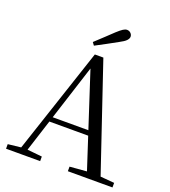

<svg xmlns="http://www.w3.org/2000/svg" viewBox="-166 -1065 1049 1185"><g transform="rotate(20 359.0 -472.5)"><path d="M290 -802Q320 -829 347.5 -855.5Q375 -882 401 -906Q424 -927 438 -936Q452 -945 463 -945Q478 -945 488 -935Q498 -925 498 -912Q498 -900 486 -887Q474 -874 443 -858Q410 -839 374.5 -820.5Q339 -802 304 -783ZM12 0V-30L110 -41H127L236 -30V0ZM84 0 328 -734H384L632 0H542L322 -675H342L338 -661L126 0ZM192 -249 196 -281H500L504 -249ZM418 0V-30L552 -41H581L711 -30V0Z"/></g></svg>

Font: Noto Serif KR ExtraLight
Style: Regular
Weight: 400
Version: Version 2.002-H1;hotconv 1.1.0;makeotfexe 2.6.0